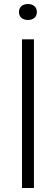

<svg xmlns="http://www.w3.org/2000/svg" viewBox="-20 -936 278 956"><path d="M89.5 0V-740H149V0ZM119 -836.5Q98.5 -836.5 86.5 -847.2Q74.5 -858 74.5 -876Q74.5 -894.5 86.5 -905.2Q98.5 -916 119 -916Q139.5 -916 151.5 -905.2Q163.5 -894.5 163.5 -876Q163.5 -858 151.5 -847.2Q139.5 -836.5 119 -836.5Z"/></svg>

Font: Encode Sans SC Light
Style: Regular
Weight: 300
Version: Version 3.002